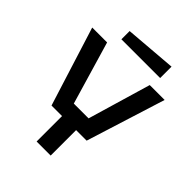

<svg xmlns="http://www.w3.org/2000/svg" viewBox="-241 -994 1121 1121"><g transform="rotate(45 320.0 -433.0)"><path d="M262 0V-210H175L21 -700H144L259 -310H381L496 -700H619L465 -210H378V0ZM190 -772V-840L510 -866V-772Z"/></g></svg>

Font: Tektur Medium
Style: Regular
Weight: 500
Designer: Adam Jagosz
Foundry: Adam Jagosz
Version: Version 1.005;gftools[0.9.30]